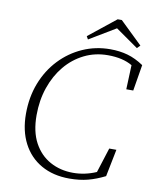

<svg xmlns="http://www.w3.org/2000/svg" viewBox="-94 -920 804 1005"><g transform="rotate(10 308.5 -417.5)"><path d="M344 15Q258 15 194.5 -21Q131 -57 96.5 -123.5Q62 -190 62 -280Q62 -369 91 -443.5Q120 -518 172 -573Q224 -628 292.5 -658.5Q361 -689 439 -689Q489 -689 531.5 -677Q574 -665 617 -636L594 -497H557L562 -626Q511 -656 432 -656Q364 -656 306.5 -627.5Q249 -599 207 -548.5Q165 -498 141.5 -430Q118 -362 118 -282Q118 -195 149.5 -136.5Q181 -78 235.5 -48Q290 -18 358 -18Q421 -18 481 -44L523 -176H561L532 -31Q486 -8 442.5 3.5Q399 15 344 15ZM471 -850 590 -735 574 -719 454 -803 314 -719 305 -735 449 -850Z"/></g></svg>

Font: Source Serif Pro Light
Style: Italic
Weight: 300
Italic angle: -12°
Designer: Frank Grießhammer
Foundry: Adobe Systems Incorporated
Version: Version 3.001;hotconv 1.0.111;makeotfexe 2.5.65597